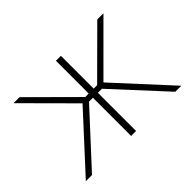

<svg xmlns="http://www.w3.org/2000/svg" viewBox="-103 -701 903 903"><g transform="rotate(-45 348.5 -250.0)"><path d="M332 -500V-282H309L90 -500H50L279 -270L31 0H72L306 -254H332V0H365V-254H392L626 0H666L418 -270L648 -500H607L388 -282H365V-500Z"/></g></svg>

Font: LT Wave Alt Thin
Style: Regular
Weight: 100
Designer: Daniel Lyons
Version: Version 2.5 (Glyphs App)